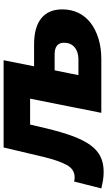

<svg xmlns="http://www.w3.org/2000/svg" viewBox="169 -797 595 1065"><g transform="rotate(-90 466.5 -264.5)"><path d="M-8 -151Q0 -149 5 -148.5Q10 -148 16 -148Q60 -148 84 -192Q108 -236 128 -318L181 -542H665L557 0H373L452 -395H308L288 -309Q267 -222 244.5 -160.5Q222 -99 194 -60.5Q166 -22 130 -4.5Q94 13 46 13Q22 13 0.5 9.5Q-21 6 -46 0ZM752 -373Q848 -373 897.5 -333Q947 -293 947 -216Q947 -167 927.5 -127Q908 -87 871.5 -59Q835 -31 784 -15.5Q733 0 670 0H373L481 -541H664L631 -373ZM670 -127Q712 -127 737 -148.5Q762 -170 762 -207Q762 -259 697 -259H609L582 -127Z"/></g></svg>

Font: Argentum Sans
Style: Bold Italic
Weight: 700
Italic angle: -11°
Designer: Julieta Ulanovsky (font), Cristiano Sobral (main changes and remaster)
Foundry: Julieta Ulanovsky (font), Cristiano Sobral (main changes and remaster)
Version: Version 2.007;June 15, 2022;FontCreator 14.0.0.2814 64-bit; 